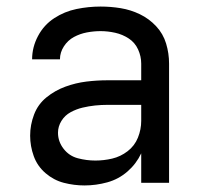

<svg xmlns="http://www.w3.org/2000/svg" viewBox="-20 -558 616 586"><path d="M238 8Q273 8 307.5 -1.5Q342 -11 369 -34.5Q396 -58 411 -90V0H496V-364Q496 -395 487 -425Q478 -455 456.5 -478Q435 -501 407 -514.5Q379 -528 348.5 -533Q318 -538 287 -538Q250 -538 213.5 -530.5Q177 -523 145.5 -502.5Q114 -482 96 -448Q78 -414 78 -377H163Q163 -377 163 -377Q163 -377 163 -377Q163 -398 175 -416.5Q187 -435 205.5 -445Q224 -455 245 -459Q266 -463 287 -463Q309 -463 331.5 -458Q354 -453 373 -440.5Q392 -428 401.5 -407Q411 -386 411 -364V-313H309Q276 -313 243.5 -309Q211 -305 179.5 -293.5Q148 -282 122 -261Q96 -240 84 -208.5Q72 -177 72 -144Q72 -112 83 -81.5Q94 -51 119 -29.5Q144 -8 175 0Q206 8 238 8ZM271 -68Q244 -68 217.5 -75Q191 -82 174 -104Q157 -126 157 -153Q157 -172 167.5 -189Q178 -206 195.5 -215.5Q213 -225 232 -229.5Q251 -234 270 -236Q289 -238 309 -238H411V-189Q411 -163 401 -138Q391 -113 369.5 -96.5Q348 -80 322.5 -74Q297 -68 271 -68Z"/></svg>

Font: Iosevka Sparkle
Style: Regular
Weight: 400
Designer: Belleve Invis
Foundry: Belleve Invis
Version: Version 4.5.0; ttfautohint (v1.8.3)